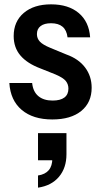

<svg xmlns="http://www.w3.org/2000/svg" viewBox="-20 -540 461 884"><path d="M221 10Q132 10 80 -34Q28 -78 23 -158H128Q132 -118 156.5 -97.5Q181 -77 222 -77Q258 -77 276.5 -91Q295 -105 295 -132Q295 -152 283 -167Q271 -182 236 -197L166 -225Q105 -248 74 -284.5Q43 -321 43 -374Q43 -441 89.5 -480.5Q136 -520 215 -520Q295 -520 342.5 -480Q390 -440 395 -368H291Q287 -401 268 -417Q249 -433 215 -433Q184 -433 167 -420Q150 -407 150 -383Q150 -363 163.5 -348.5Q177 -334 211 -320L286 -289Q342 -269 372 -229Q402 -189 402 -136Q402 -68 354 -29Q306 10 221 10ZM155 324V268Q188 263 204.5 243.5Q221 224 221 189L265 198H155V73H286V170Q286 233 251.5 274Q217 315 155 324Z"/></svg>

Font: Instrument Sans SemiCondensed SemiBold
Style: Regular
Weight: 600
Width: 4
Designer: Rodrigo Fuenzalida
Foundry: fragTYPE
Version: Version 1.000;gftools[0.9.28]